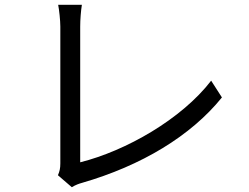

<svg xmlns="http://www.w3.org/2000/svg" viewBox="-20 -764 1040 802"><path d="M222 -32 280 18C296 8 311 3 322 0C571 -72 777 -196 907 -357L862 -427C738 -266 506 -134 315 -86C315 -137 315 -558 315 -653C315 -682 318 -719 322 -744H223C227 -724 232 -679 232 -653C232 -558 232 -143 232 -81C232 -61 229 -48 222 -32Z"/></svg>

Font: Noto Sans CJK HK
Style: Regular
Weight: 400
Designer: Ryoko NISHIZUKA 西塚涼子 (kana, bopomofo & ideographs); Paul D. Hunt (Latin, Greek & Cyrillic); Sandoll Communications 산돌커뮤니
Foundry: Adobe
Version: Version 2.004;hotconv 1.0.118;makeotfexe 2.5.65603